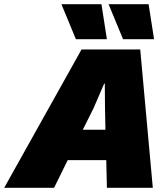

<svg xmlns="http://www.w3.org/2000/svg" viewBox="-88 -896 797 916"><path d="M-68 0 301 -660H581L641 0H422L419 -132H235L170 0ZM358 -379 307 -277H415L413 -379L412 -497H409ZM396 -876 422 -709H274L205 -876ZM621 -876 647 -709H499L430 -876Z"/></svg>

Font: Work Sans Black
Style: Italic
Weight: 900
Italic angle: -13°
Designer: Wei Huang
Foundry: Wei Huang
Version: Version 2.009; ttfautohint (v1.8.3)